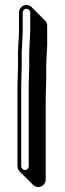

<svg xmlns="http://www.w3.org/2000/svg" viewBox="-20 -673 259 769"><path d="M133 76C149 76 163 63 163 46V-278L165 -355V-395C165 -408 165 -420 166 -431L169 -493V-570C169 -578 166 -585 160 -591L107 -644C101 -650 94 -653 86 -653C70 -653 56 -639 56 -623V-546L53 -486C52 -474 52 -461 52 -448V-408L50 -331V-7C50 1 54 9 59 14L112 67C118 73 125 76 133 76ZM80 8C72 8 65 1 65 -7V-331L67 -408V-448C67 -461 67 -473 68 -485L71 -546V-623C71 -631 78 -638 86 -638C94 -638 101 -631 101 -623V-546L98 -485C97 -472 97 -461 97 -448V-408L95 -331V-7C95 1 88 8 80 8Z"/></svg>

Font: Squarish
Style: Shd
Weight: 400
Foundry: Cannot Into Space Fonts
Version: Version 0.272